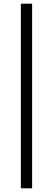

<svg xmlns="http://www.w3.org/2000/svg" viewBox="-20 -770 277 1040"><path d="M93 250V-750H154V250Z"/></svg>

Font: Source Sans 3 ExtraLight Medium
Style: Italic
Weight: 500
Italic angle: -11°
Version: Version 3.052;hotconv 1.1.0;makeotfexe 2.6.0